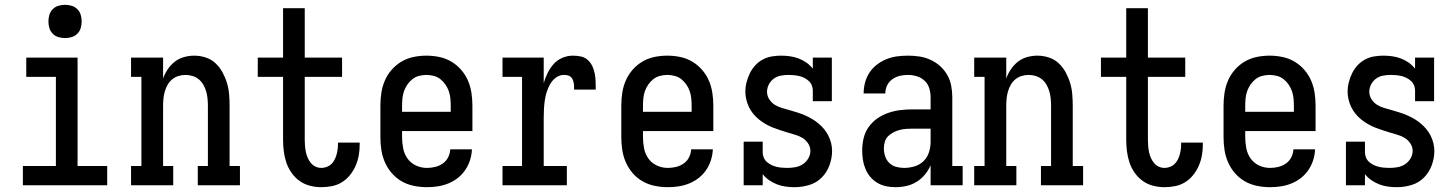

<svg xmlns="http://www.w3.org/2000/svg" viewBox="-20 -769 6040 797"><path d="M75 0V-80H212V-450H89V-530H302V-80H425V0ZM250 -611Q236 -611 222.5 -615Q209 -619 199 -629Q189 -639 185 -652.5Q181 -666 181 -680Q181 -694 185 -707.5Q189 -721 199 -731Q209 -741 222.5 -745Q236 -749 250 -749Q264 -749 277.5 -745Q291 -741 301 -731Q311 -721 315 -707.5Q319 -694 319 -680Q319 -666 315 -652.5Q311 -639 301 -629Q291 -619 277.5 -615Q264 -611 250 -611Z M524 0V-80H567V-450H524V-530H657V-443Q664 -463 676 -481Q688 -499 705 -512.5Q722 -526 743.5 -532Q765 -538 786 -538Q810 -538 833.5 -530.5Q857 -523 874.5 -506.5Q892 -490 903.5 -469Q915 -448 922 -425Q929 -402 931 -378Q933 -354 933 -330V-80H976V0H801V-80H843V-330Q843 -345 841.5 -360Q840 -375 836 -389Q832 -403 824.5 -416.5Q817 -430 805.5 -439.5Q794 -449 779.5 -453.5Q765 -458 750 -458Q735 -458 720.5 -453.5Q706 -449 694.5 -439.5Q683 -430 675.5 -416.5Q668 -403 664 -389Q660 -375 658.5 -360Q657 -345 657 -330V-80H699V0Z M1314 8Q1290 8 1266.5 2Q1243 -4 1223.5 -18Q1204 -32 1190 -52Q1176 -72 1168.5 -94.5Q1161 -117 1158 -141Q1155 -165 1155 -189V-450H1050V-530H1155V-735H1245V-530H1400V-450H1245V-189Q1245 -177 1246 -164Q1247 -151 1249.5 -138.5Q1252 -126 1257 -114.5Q1262 -103 1270 -93Q1278 -83 1289.5 -77.5Q1301 -72 1314 -72Q1325 -72 1336 -76Q1347 -80 1355 -87.5Q1363 -95 1368.5 -105.5Q1374 -116 1377 -127Q1380 -138 1381.5 -149Q1383 -160 1383 -172Q1383 -173 1383 -174.5Q1383 -176 1383 -177H1473Q1473 -175 1473 -172.5Q1473 -170 1473 -167Q1473 -145 1469 -123Q1465 -101 1456 -80.5Q1447 -60 1433 -42.5Q1419 -25 1400 -13Q1381 -1 1358.5 3.5Q1336 8 1314 8Z M1752 8Q1725 8 1698 2.5Q1671 -3 1648 -16Q1625 -29 1607 -49.5Q1589 -70 1578 -95Q1567 -120 1563 -146.5Q1559 -173 1559 -200V-330Q1559 -357 1563 -383.5Q1567 -410 1577.5 -434.5Q1588 -459 1606 -479.5Q1624 -500 1647 -513.5Q1670 -527 1696.5 -532.5Q1723 -538 1750 -538Q1777 -538 1803.5 -532.5Q1830 -527 1853 -513.5Q1876 -500 1894 -479.5Q1912 -459 1922.5 -434.5Q1933 -410 1937 -383.5Q1941 -357 1941 -330V-225H1649V-200Q1649 -177 1653.5 -153.5Q1658 -130 1671.5 -111Q1685 -92 1706.5 -82Q1728 -72 1752 -72Q1769 -72 1786 -76Q1803 -80 1817.5 -90Q1832 -100 1840 -115.5Q1848 -131 1849 -149H1939Q1938 -126 1931 -104Q1924 -82 1911 -63Q1898 -44 1880 -30Q1862 -16 1841 -7.5Q1820 1 1797.5 4.5Q1775 8 1752 8ZM1649 -305H1851V-330Q1851 -345 1849.5 -360.5Q1848 -376 1843 -390.5Q1838 -405 1829 -418Q1820 -431 1808 -440.5Q1796 -450 1780.5 -454Q1765 -458 1750 -458Q1735 -458 1719.5 -454Q1704 -450 1692 -440.5Q1680 -431 1671 -418Q1662 -405 1657 -390.5Q1652 -376 1650.5 -360.5Q1649 -345 1649 -330Z M2066 0V-80H2147V-450H2066V-530H2237V-424Q2243 -445 2253 -465.5Q2263 -486 2278 -503Q2293 -520 2314.5 -529Q2336 -538 2358 -538Q2375 -538 2391.5 -534.5Q2408 -531 2420 -520Q2432 -509 2439 -494Q2446 -479 2449 -462.5Q2452 -446 2452.5 -429.5Q2453 -413 2453 -397H2363Q2363 -404 2363 -411Q2363 -418 2361.5 -425.5Q2360 -433 2357 -439.5Q2354 -446 2348.5 -450.5Q2343 -455 2335.5 -456.5Q2328 -458 2321 -458Q2303 -458 2288 -447Q2273 -436 2264 -420.5Q2255 -405 2249.5 -387.5Q2244 -370 2241.5 -352.5Q2239 -335 2238 -317Q2237 -299 2237 -281V-80H2333V0Z M2752 8Q2725 8 2698 2.5Q2671 -3 2648 -16Q2625 -29 2607 -49.5Q2589 -70 2578 -95Q2567 -120 2563 -146.5Q2559 -173 2559 -200V-330Q2559 -357 2563 -383.5Q2567 -410 2577.5 -434.5Q2588 -459 2606 -479.5Q2624 -500 2647 -513.5Q2670 -527 2696.5 -532.5Q2723 -538 2750 -538Q2777 -538 2803.5 -532.5Q2830 -527 2853 -513.5Q2876 -500 2894 -479.5Q2912 -459 2922.5 -434.5Q2933 -410 2937 -383.5Q2941 -357 2941 -330V-225H2649V-200Q2649 -177 2653.5 -153.5Q2658 -130 2671.5 -111Q2685 -92 2706.5 -82Q2728 -72 2752 -72Q2769 -72 2786 -76Q2803 -80 2817.5 -90Q2832 -100 2840 -115.5Q2848 -131 2849 -149H2939Q2938 -126 2931 -104Q2924 -82 2911 -63Q2898 -44 2880 -30Q2862 -16 2841 -7.5Q2820 1 2797.5 4.5Q2775 8 2752 8ZM2649 -305H2851V-330Q2851 -345 2849.5 -360.5Q2848 -376 2843 -390.5Q2838 -405 2829 -418Q2820 -431 2808 -440.5Q2796 -450 2780.5 -454Q2765 -458 2750 -458Q2735 -458 2719.5 -454Q2704 -450 2692 -440.5Q2680 -431 2671 -418Q2662 -405 2657 -390.5Q2652 -376 2650.5 -360.5Q2649 -345 2649 -330Z M3279 8Q3260 8 3241.5 5.5Q3223 3 3206 -3.5Q3189 -10 3173.5 -20.5Q3158 -31 3146 -46V0H3067V-181H3146V-136Q3146 -125 3150.5 -114.5Q3155 -104 3163.5 -96.5Q3172 -89 3182.5 -84Q3193 -79 3203.5 -76.5Q3214 -74 3225.5 -73Q3237 -72 3248 -72Q3265 -72 3281.5 -75Q3298 -78 3312 -87Q3326 -96 3335 -111Q3344 -126 3344 -143Q3344 -159 3334.5 -173.5Q3325 -188 3311 -196.5Q3297 -205 3281 -209.5Q3265 -214 3249 -219Q3233 -224 3217.5 -229Q3202 -234 3187 -240Q3172 -246 3157.5 -254.5Q3143 -263 3130 -273.5Q3117 -284 3106.5 -297Q3096 -310 3089 -324.5Q3082 -339 3078 -355.5Q3074 -372 3074 -388Q3074 -408 3079 -427.5Q3084 -447 3092.5 -464.5Q3101 -482 3114.5 -497Q3128 -512 3145.5 -521.5Q3163 -531 3182.5 -534.5Q3202 -538 3222 -538Q3240 -538 3258.5 -535.5Q3277 -533 3294.5 -526.5Q3312 -520 3327 -509.5Q3342 -499 3354 -484V-530H3433V-349H3354V-394Q3354 -405 3349.5 -415.5Q3345 -426 3336.5 -433.5Q3328 -441 3318 -446Q3308 -451 3297 -453.5Q3286 -456 3275 -457Q3264 -458 3253 -458Q3237 -458 3221 -455Q3205 -452 3192 -442.5Q3179 -433 3171.5 -418.5Q3164 -404 3164 -388Q3164 -371 3173.5 -356.5Q3183 -342 3197 -333.5Q3211 -325 3227 -320.5Q3243 -316 3258.5 -311.5Q3274 -307 3290 -302Q3306 -297 3321 -290.5Q3336 -284 3350.5 -275.5Q3365 -267 3377.5 -256.5Q3390 -246 3400.5 -233.5Q3411 -221 3418.5 -206Q3426 -191 3430 -175Q3434 -159 3434 -142Q3434 -112 3423 -82.5Q3412 -53 3390.5 -31.5Q3369 -10 3339 -1Q3309 8 3279 8Z M3697 8Q3677 8 3658 4Q3639 0 3622 -10Q3605 -20 3592.5 -35Q3580 -50 3572.5 -68Q3565 -86 3562 -105.5Q3559 -125 3559 -145Q3559 -170 3565 -195.5Q3571 -221 3586 -242Q3601 -263 3622 -277.5Q3643 -292 3667.5 -300.5Q3692 -309 3717.5 -312Q3743 -315 3768 -315H3843V-365Q3843 -384 3837.5 -402.5Q3832 -421 3818 -434Q3804 -447 3785.5 -452.5Q3767 -458 3749 -458Q3731 -458 3714.5 -454Q3698 -450 3684 -440Q3670 -430 3662.5 -414.5Q3655 -399 3655 -381Q3655 -381 3655 -381Q3655 -381 3655 -381H3565Q3565 -381 3565 -381.5Q3565 -382 3565 -382Q3565 -404 3571 -426.5Q3577 -449 3589.5 -468Q3602 -487 3620.5 -501Q3639 -515 3660 -523.5Q3681 -532 3703.5 -535Q3726 -538 3749 -538Q3773 -538 3796.5 -534.5Q3820 -531 3842 -521Q3864 -511 3882 -495Q3900 -479 3912 -458Q3924 -437 3928.5 -413Q3933 -389 3933 -365V-80H3976V0H3843V-83Q3834 -62 3819 -44Q3804 -26 3784.5 -14Q3765 -2 3742.5 3Q3720 8 3697 8ZM3733 -72Q3755 -72 3776.5 -78.5Q3798 -85 3813.5 -100Q3829 -115 3836 -136.5Q3843 -158 3843 -180V-235H3768Q3755 -235 3741 -234Q3727 -233 3714 -229.5Q3701 -226 3688.5 -219.5Q3676 -213 3666.5 -203.5Q3657 -194 3653 -180.5Q3649 -167 3649 -154Q3649 -137 3654 -121Q3659 -105 3671 -93Q3683 -81 3699.5 -76.5Q3716 -72 3733 -72Z M4024 0V-80H4067V-450H4024V-530H4157V-443Q4164 -463 4176 -481Q4188 -499 4205 -512.5Q4222 -526 4243.5 -532Q4265 -538 4286 -538Q4310 -538 4333.5 -530.5Q4357 -523 4374.5 -506.5Q4392 -490 4403.5 -469Q4415 -448 4422 -425Q4429 -402 4431 -378Q4433 -354 4433 -330V-80H4476V0H4301V-80H4343V-330Q4343 -345 4341.5 -360Q4340 -375 4336 -389Q4332 -403 4324.5 -416.5Q4317 -430 4305.5 -439.5Q4294 -449 4279.5 -453.5Q4265 -458 4250 -458Q4235 -458 4220.5 -453.5Q4206 -449 4194.5 -439.5Q4183 -430 4175.5 -416.5Q4168 -403 4164 -389Q4160 -375 4158.5 -360Q4157 -345 4157 -330V-80H4199V0Z M4814 8Q4790 8 4766.5 2Q4743 -4 4723.5 -18Q4704 -32 4690 -52Q4676 -72 4668.5 -94.5Q4661 -117 4658 -141Q4655 -165 4655 -189V-450H4550V-530H4655V-735H4745V-530H4900V-450H4745V-189Q4745 -177 4746 -164Q4747 -151 4749.5 -138.5Q4752 -126 4757 -114.5Q4762 -103 4770 -93Q4778 -83 4789.5 -77.5Q4801 -72 4814 -72Q4825 -72 4836 -76Q4847 -80 4855 -87.5Q4863 -95 4868.5 -105.5Q4874 -116 4877 -127Q4880 -138 4881.5 -149Q4883 -160 4883 -172Q4883 -173 4883 -174.5Q4883 -176 4883 -177H4973Q4973 -175 4973 -172.5Q4973 -170 4973 -167Q4973 -145 4969 -123Q4965 -101 4956 -80.5Q4947 -60 4933 -42.5Q4919 -25 4900 -13Q4881 -1 4858.5 3.5Q4836 8 4814 8Z M5252 8Q5225 8 5198 2.5Q5171 -3 5148 -16Q5125 -29 5107 -49.5Q5089 -70 5078 -95Q5067 -120 5063 -146.5Q5059 -173 5059 -200V-330Q5059 -357 5063 -383.5Q5067 -410 5077.5 -434.5Q5088 -459 5106 -479.5Q5124 -500 5147 -513.5Q5170 -527 5196.5 -532.5Q5223 -538 5250 -538Q5277 -538 5303.5 -532.5Q5330 -527 5353 -513.5Q5376 -500 5394 -479.5Q5412 -459 5422.5 -434.5Q5433 -410 5437 -383.5Q5441 -357 5441 -330V-225H5149V-200Q5149 -177 5153.5 -153.5Q5158 -130 5171.5 -111Q5185 -92 5206.5 -82Q5228 -72 5252 -72Q5269 -72 5286 -76Q5303 -80 5317.5 -90Q5332 -100 5340 -115.5Q5348 -131 5349 -149H5439Q5438 -126 5431 -104Q5424 -82 5411 -63Q5398 -44 5380 -30Q5362 -16 5341 -7.5Q5320 1 5297.5 4.5Q5275 8 5252 8ZM5149 -305H5351V-330Q5351 -345 5349.5 -360.5Q5348 -376 5343 -390.5Q5338 -405 5329 -418Q5320 -431 5308 -440.5Q5296 -450 5280.5 -454Q5265 -458 5250 -458Q5235 -458 5219.5 -454Q5204 -450 5192 -440.5Q5180 -431 5171 -418Q5162 -405 5157 -390.5Q5152 -376 5150.5 -360.5Q5149 -345 5149 -330Z M5779 8Q5760 8 5741.5 5.5Q5723 3 5706 -3.5Q5689 -10 5673.5 -20.5Q5658 -31 5646 -46V0H5567V-181H5646V-136Q5646 -125 5650.5 -114.5Q5655 -104 5663.5 -96.5Q5672 -89 5682.5 -84Q5693 -79 5703.5 -76.5Q5714 -74 5725.5 -73Q5737 -72 5748 -72Q5765 -72 5781.5 -75Q5798 -78 5812 -87Q5826 -96 5835 -111Q5844 -126 5844 -143Q5844 -159 5834.5 -173.5Q5825 -188 5811 -196.5Q5797 -205 5781 -209.5Q5765 -214 5749 -219Q5733 -224 5717.5 -229Q5702 -234 5687 -240Q5672 -246 5657.5 -254.5Q5643 -263 5630 -273.5Q5617 -284 5606.5 -297Q5596 -310 5589 -324.5Q5582 -339 5578 -355.5Q5574 -372 5574 -388Q5574 -408 5579 -427.5Q5584 -447 5592.5 -464.5Q5601 -482 5614.5 -497Q5628 -512 5645.5 -521.5Q5663 -531 5682.5 -534.5Q5702 -538 5722 -538Q5740 -538 5758.5 -535.5Q5777 -533 5794.5 -526.5Q5812 -520 5827 -509.5Q5842 -499 5854 -484V-530H5933V-349H5854V-394Q5854 -405 5849.5 -415.5Q5845 -426 5836.5 -433.5Q5828 -441 5818 -446Q5808 -451 5797 -453.5Q5786 -456 5775 -457Q5764 -458 5753 -458Q5737 -458 5721 -455Q5705 -452 5692 -442.5Q5679 -433 5671.5 -418.5Q5664 -404 5664 -388Q5664 -371 5673.5 -356.5Q5683 -342 5697 -333.5Q5711 -325 5727 -320.5Q5743 -316 5758.5 -311.5Q5774 -307 5790 -302Q5806 -297 5821 -290.5Q5836 -284 5850.5 -275.5Q5865 -267 5877.5 -256.5Q5890 -246 5900.5 -233.5Q5911 -221 5918.5 -206Q5926 -191 5930 -175Q5934 -159 5934 -142Q5934 -112 5923 -82.5Q5912 -53 5890.5 -31.5Q5869 -10 5839 -1Q5809 8 5779 8Z"/></svg>

Font: Iosevka Slab Medium
Style: Regular
Weight: 500
Monospace: yes
Designer: Belleve Invis
Foundry: Belleve Invis
Version: Version 11.1.1; ttfautohint (v1.8.3)